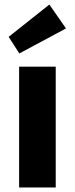

<svg xmlns="http://www.w3.org/2000/svg" viewBox="-20 -824 329 844"><path d="M64 0V-531H225V0ZM65 -589 18 -662 197 -804 270 -699Z"/></svg>

Font: Mach
Style: Bold
Weight: 700
Version: Version 1.002